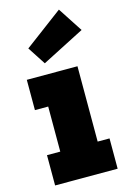

<svg xmlns="http://www.w3.org/2000/svg" viewBox="-131 -932 649 992"><g transform="rotate(-15 194.0 -436.0)"><path d="M306.5 -162H370V0H35.5V-162H106.5V-403H35.5V-565H306.5ZM289.5 -872.5 375.5 -740.5 147.5 -623.5 85 -719.5Z"/></g></svg>

Font: Hepta Slab ExtraBold
Style: Regular
Weight: 800
Designer: Michael LaGattuta
Foundry: Michael LaGattuta
Version: Version 1.102